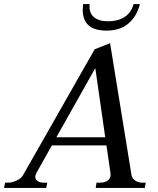

<svg xmlns="http://www.w3.org/2000/svg" viewBox="-54 -927 778 947"><path d="M354 -879Q354 -887 356 -907H388Q384 -864 408.5 -843Q433 -822 480 -822Q527 -822 560 -843Q593 -864 605 -907H636Q621 -847 580 -811.5Q539 -776 471 -776Q354 -776 354 -879ZM665 -26 660 0H418L422 -26H439Q466 -26 480 -38.5Q494 -51 491 -73L471 -210H202L125 -73Q120 -64 120 -55Q120 -41 132 -33.5Q144 -26 161 -26H179L174 0H-34L-29 -26H-14Q5 -26 27 -36Q49 -46 59 -62L413 -684L489 -714L595 -61Q599 -45 614 -35.5Q629 -26 648 -26ZM465 -250 416 -591 224 -250Z"/></svg>

Font: Taviraj
Style: Italic
Weight: 400
Italic angle: -12°
Designer: Katatrad Team
Foundry: CadsonDemak
Version: Version 1.001